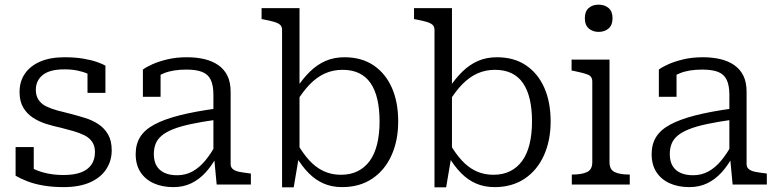

<svg xmlns="http://www.w3.org/2000/svg" viewBox="-20 -793 3338 825"><path d="M388 -140Q388 -166 376 -183.5Q364 -201 343 -211.5Q322 -222 296 -229.5Q270 -237 242 -244Q209 -251 177.5 -261Q146 -271 120.5 -288Q95 -305 79.5 -331.5Q64 -358 64 -398Q64 -443 87 -476.5Q110 -510 153 -528.5Q196 -547 257 -547Q303 -547 338 -541Q373 -535 397 -526.5Q421 -518 433 -511V-394H356V-493Q364 -493 370.5 -490Q377 -487 381 -482Q385 -477 387.5 -470Q390 -463 390 -453Q377 -467 357 -476Q337 -485 312 -490Q287 -495 257 -495Q194 -495 164 -471Q134 -447 134 -407Q134 -381 146 -363.5Q158 -346 178.5 -336Q199 -326 226 -318.5Q253 -311 283 -304Q314 -296 346 -286Q378 -276 403.5 -259Q429 -242 444.5 -215Q460 -188 460 -147Q460 -102 436.5 -66Q413 -30 367 -9.5Q321 11 253 11Q207 11 168 4.5Q129 -2 99 -13.5Q69 -25 47 -38V-161H125V-29Q112 -36 104.5 -43Q97 -50 94 -57.5Q91 -65 91 -73Q91 -81 92 -88Q109 -74 133 -63.5Q157 -53 187.5 -47Q218 -41 253 -41Q298 -41 327.5 -52Q357 -63 372.5 -85Q388 -107 388 -140Z M912 -327V-279Q848 -270 801 -260Q754 -250 723 -237.5Q692 -225 674 -209.5Q656 -194 648.5 -174.5Q641 -155 641 -131Q641 -101 652.5 -81Q664 -61 686.5 -50.5Q709 -40 741 -40Q777 -40 806.5 -56Q836 -72 861.5 -102.5Q887 -133 910 -176L911 -120Q890 -81 863 -51.5Q836 -22 802 -5.5Q768 11 725 11Q677 11 640.5 -5.5Q604 -22 583.5 -53.5Q563 -85 563 -131Q563 -173 582 -204Q601 -235 642.5 -257.5Q684 -280 750 -297Q816 -314 912 -327ZM911 0 900 -117 897 -122V-386Q897 -426 885.5 -450Q874 -474 848.5 -484Q823 -494 781 -494Q723 -494 685 -478.5Q647 -463 627 -444Q625 -451 628 -459Q631 -467 637 -473.5Q643 -480 651.5 -484.5Q660 -489 670 -490V-377H594V-494Q608 -505 635 -517Q662 -529 699.5 -538Q737 -547 783 -547Q824 -547 858 -539Q892 -531 917.5 -513.5Q943 -496 957 -468Q971 -440 971 -398V-88Q971 -74 981 -66Q991 -58 1009 -54.5Q1027 -51 1053 -48L1058 -47V0Z M1450 11Q1406 11 1370.5 -4.5Q1335 -20 1306 -49.5Q1277 -79 1252 -121L1255 -180Q1280 -136 1308 -105Q1336 -74 1370 -58Q1404 -42 1445 -42Q1486 -42 1517 -57.5Q1548 -73 1569 -102Q1590 -131 1600.5 -174Q1611 -217 1611 -271Q1611 -324 1601.5 -365.5Q1592 -407 1572.5 -435.5Q1553 -464 1523 -478.5Q1493 -493 1452 -493Q1411 -493 1376.5 -477.5Q1342 -462 1312 -431.5Q1282 -401 1254 -355L1252 -411Q1280 -454 1311 -484.5Q1342 -515 1378.5 -531Q1415 -547 1460 -547Q1534 -547 1585.5 -512Q1637 -477 1664 -415.5Q1691 -354 1691 -271Q1691 -189 1662 -125Q1633 -61 1579 -25Q1525 11 1450 11ZM1192 -664Q1192 -679 1183.5 -686.5Q1175 -694 1158 -699Q1141 -704 1115 -709L1104 -711V-758H1267V-125L1264 -118L1242 12H1192Z M2105 11Q2061 11 2025.5 -4.5Q1990 -20 1961 -49.5Q1932 -79 1907 -121L1910 -180Q1935 -136 1963 -105Q1991 -74 2025 -58Q2059 -42 2100 -42Q2141 -42 2172 -57.5Q2203 -73 2224 -102Q2245 -131 2255.5 -174Q2266 -217 2266 -271Q2266 -324 2256.5 -365.5Q2247 -407 2227.5 -435.5Q2208 -464 2178 -478.5Q2148 -493 2107 -493Q2066 -493 2031.5 -477.5Q1997 -462 1967 -431.5Q1937 -401 1909 -355L1907 -411Q1935 -454 1966 -484.5Q1997 -515 2033.5 -531Q2070 -547 2115 -547Q2189 -547 2240.5 -512Q2292 -477 2319 -415.5Q2346 -354 2346 -271Q2346 -189 2317 -125Q2288 -61 2234 -25Q2180 11 2105 11ZM1847 -664Q1847 -679 1838.5 -686.5Q1830 -694 1813 -699Q1796 -704 1770 -709L1759 -711V-758H1922V-125L1919 -118L1897 12H1847Z M2552 -656Q2527 -656 2510 -670.5Q2493 -685 2493 -715Q2493 -744 2509.5 -758.5Q2526 -773 2552 -773Q2578 -773 2595 -758.5Q2612 -744 2612 -715Q2612 -685 2595 -670.5Q2578 -656 2552 -656ZM2599 -537V-96Q2599 -64 2621.5 -53.5Q2644 -43 2683 -43H2686V0H2437V-43H2440Q2479 -43 2502 -53.5Q2525 -64 2525 -96V-443Q2525 -465 2505.5 -472.5Q2486 -480 2447 -488L2436 -490V-537Z M3129 -327V-279Q3065 -270 3018 -260Q2971 -250 2940 -237.5Q2909 -225 2891 -209.5Q2873 -194 2865.5 -174.5Q2858 -155 2858 -131Q2858 -101 2869.5 -81Q2881 -61 2903.5 -50.5Q2926 -40 2958 -40Q2994 -40 3023.5 -56Q3053 -72 3078.5 -102.5Q3104 -133 3127 -176L3128 -120Q3107 -81 3080 -51.5Q3053 -22 3019 -5.5Q2985 11 2942 11Q2894 11 2857.5 -5.5Q2821 -22 2800.5 -53.5Q2780 -85 2780 -131Q2780 -173 2799 -204Q2818 -235 2859.5 -257.5Q2901 -280 2967 -297Q3033 -314 3129 -327ZM3128 0 3117 -117 3114 -122V-386Q3114 -426 3102.5 -450Q3091 -474 3065.5 -484Q3040 -494 2998 -494Q2940 -494 2902 -478.5Q2864 -463 2844 -444Q2842 -451 2845 -459Q2848 -467 2854 -473.5Q2860 -480 2868.5 -484.5Q2877 -489 2887 -490V-377H2811V-494Q2825 -505 2852 -517Q2879 -529 2916.5 -538Q2954 -547 3000 -547Q3041 -547 3075 -539Q3109 -531 3134.5 -513.5Q3160 -496 3174 -468Q3188 -440 3188 -398V-88Q3188 -74 3198 -66Q3208 -58 3226 -54.5Q3244 -51 3270 -48L3275 -47V0Z"/></svg>

Font: Roboto Serif 20pt Light
Style: Regular
Weight: 300
Version: Version 1.008